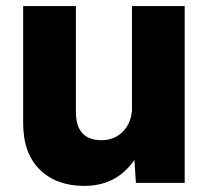

<svg xmlns="http://www.w3.org/2000/svg" viewBox="-20 -600 683 630"><path d="M257 10Q165 10 110.5 -43.5Q56 -97 56 -196V-580H229V-233Q229 -140 313 -140Q354 -140 381.5 -166.5Q409 -193 413 -237V-580H586V0H426L421 -75Q390 -31 349 -10.5Q308 10 257 10Z"/></svg>

Font: BDO Grotesk ExtraBold
Style: Regular
Weight: 800
Designer: Deni Anggara
Foundry: Lokal Container
Version: Version 2.000